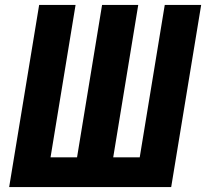

<svg xmlns="http://www.w3.org/2000/svg" viewBox="-20 -755 840 775"><path d="M17 0 138 -735H285L184 -120H291L392 -735H538L437 -120H544L645 -735H792L671 0Z"/></svg>

Font: Iosevka Aile Heavy
Style: Italic
Weight: 900
Italic angle: -9°
Designer: Belleve Invis
Foundry: Belleve Invis
Version: Version 31.1.0; ttfautohint (v1.8.4)